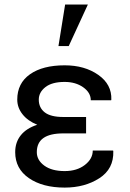

<svg xmlns="http://www.w3.org/2000/svg" viewBox="-20 -829 579 858"><path d="M262.7 -232.9Q203.6 -232.9 174.1 -212.2Q144.5 -191.4 144.5 -148.9Q144.5 -113.3 178 -88.9Q211.4 -64.5 269 -64.5Q323.7 -64.5 359.1 -91.8Q394.5 -119.1 394.5 -156.2H485.4L486.3 -153.3Q488.8 -74.2 423.8 -32.5Q358.9 9.3 269 9.3Q170.4 9.3 109.1 -33Q47.9 -75.2 47.9 -148.9Q47.9 -193.4 73 -224.6Q98.1 -255.9 146.5 -271.5Q104 -288.6 80.6 -318.4Q57.1 -348.1 57.1 -383.8Q57.1 -457 114 -497.1Q170.9 -537.1 269 -537.1Q358.4 -537.1 419.2 -494.4Q480 -451.7 477.5 -383.8L476.6 -380.9H385.7Q385.7 -415 351.8 -439Q317.9 -462.9 269 -462.9Q212.4 -462.9 182.9 -439.7Q153.3 -416.5 153.3 -383.8Q153.3 -347.7 179.9 -326.9Q206.5 -306.2 262.7 -306.2H364.7V-232.9ZM271 -808.6H372.6L287.1 -623H241.2Z"/></svg>

Font: GeogebraSans
Style: Regular
Weight: 400
Designer: Google
Version: Version 1.100140; 2013